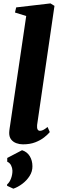

<svg xmlns="http://www.w3.org/2000/svg" viewBox="-20 -837 342 1128"><path d="M198 -102.5Q196.5 -85 200.8 -76.8Q205 -68.5 215 -68.5Q223 -68.5 233 -73Q243 -77.5 259.5 -91L272.5 -61Q260 -46 239 -29.5Q218 -13 187.2 -1Q156.5 11 114.5 11Q94.5 11 76 4.2Q57.5 -2.5 45.8 -17.2Q34 -32 34 -56Q34 -61.5 34.8 -69Q35.5 -76.5 36.8 -84.5Q38 -92.5 39 -98.5L134 -743L68 -763.5L75 -793.5L276.5 -817L300 -802.5ZM58.5 271.5 21.5 254.5 22 246Q36 235 44.8 211.5Q53.5 188 53 165Q52.5 149.5 45.2 134.8Q38 120 22.5 113V91L109.5 45.5Q139.5 55 155 80.8Q170.5 106.5 170.5 139.5Q171 170 154 196.8Q137 223.5 111 243Q85 262.5 58.5 271.5Z"/></svg>

Font: Merriweather 72pt Black
Style: Italic
Weight: 900
Italic angle: -7.8°
Version: Version 2.101